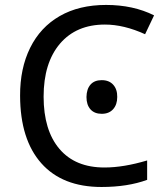

<svg xmlns="http://www.w3.org/2000/svg" viewBox="-20 -744 672 774"><path d="M61 -357.9Q60.5 -468.3 101.6 -551.3Q142.6 -634.3 220.7 -679.2Q298.8 -724.1 407.7 -724.1Q517.1 -724.1 601.1 -682.1L564.9 -606Q479.5 -645 402.8 -645Q287.6 -645 221.7 -567.9Q155.8 -490.2 155.8 -354.5Q155.8 -218.8 219.7 -143.6Q283.7 -68.4 401.9 -68.8Q478 -68.8 573.2 -97.2V-19Q494.6 9.8 389.2 9.8Q231.4 9.8 146.5 -85.9Q61.5 -181.6 61 -357.9ZM328.6 -353Q329.1 -384.8 344.7 -402.8Q360.4 -420.9 390.1 -420.9Q419.9 -420.9 436.5 -402.3Q453.1 -383.8 452.6 -353Q452.6 -322.3 436 -303.7Q419.4 -285.2 390.1 -285.2Q360.8 -285.2 344.7 -303.2Q328.6 -321.3 328.6 -353Z"/></svg>

Font: NotoSans
Style: Regular
Weight: 400
Designer: Monotype Design team
Foundry: Monotype Imaging Inc.
Version: Version 1.04